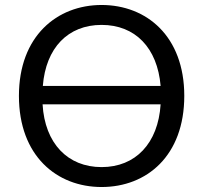

<svg xmlns="http://www.w3.org/2000/svg" viewBox="-20 -732 816 771"><path d="M388 -632C523 -632 612 -540 625 -387H152C164 -540 253 -632 388 -632ZM388 -61C252 -61 160 -156 151 -313H625C615 -156 524 -61 388 -61ZM720 -347C720 -587 568 -712 388 -712C209 -712 56 -587 56 -347C56 -106 208 19 388 19C569 19 720 -106 720 -347Z"/></svg>

Font: Repo
Style: Regular
Weight: 400
Designer: Stefan Peev
Foundry: Context Ltd
Version: Version 0.000